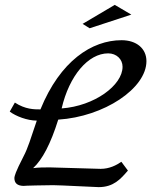

<svg xmlns="http://www.w3.org/2000/svg" viewBox="-20 -780 641 788"><path d="M478 -116C458 -102 429 -87 393 -87C382 -87 196 -93 185 -93C159 -93 141 -93 116 -90C154 -125 188 -190 219 -289C407 -301 581 -417 581 -529C581 -581 540 -615 479 -615C357 -615 227 -530 146 -331C120 -331 84 -331 41 -359L20 -322C45 -303 92 -285 131 -285C106 -211 94 -171 77 -139C42 -71 40 -58 39 -50C39 -28 51 -18 76 -17C75 -18 174 -20 198 -20C227 -20 371 -12 385 -12C446 -12 475 -45 505 -80ZM424 -561C458 -561 483 -537 483 -506C483 -430 368 -345 233 -335C264 -469 342 -561 424 -561ZM519 -720 451 -760 319 -682 348 -664Z"/></svg>

Font: Marck Script
Style: Regular
Weight: 400
Designer: Denis Masharov, Marck Fogel
Foundry: Denis Masharov
Version: Version 1.002